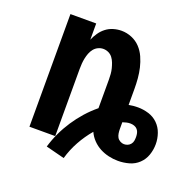

<svg xmlns="http://www.w3.org/2000/svg" viewBox="-110 -642 843 833"><g transform="rotate(20 311.0 -225.5)"><path d="M267 77 181 55Q191 21 206 -11Q221 -43 240.5 -72.5Q260 -102 283.5 -128.5Q307 -155 335 -178V-310Q335 -323 334 -335.5Q333 -348 330 -360Q327 -372 322.5 -384Q318 -396 310.5 -406Q303 -416 291.5 -421.5Q280 -427 267 -427Q255 -427 243.5 -421.5Q232 -416 224 -406Q216 -396 211.5 -384Q207 -372 204.5 -360Q202 -348 201 -335.5Q200 -323 200 -310V0H81V-520H200V-445Q207 -462 218 -478Q229 -494 244 -505.5Q259 -517 277.5 -522.5Q296 -528 315 -528Q339 -528 362 -518.5Q385 -509 401.5 -491.5Q418 -474 428 -451.5Q438 -429 443.5 -405.5Q449 -382 451 -358Q453 -334 453 -310V-236Q463 -238 473.5 -239Q484 -240 495 -240Q520 -240 544.5 -232.5Q569 -225 587 -207.5Q605 -190 613.5 -165.5Q622 -141 622 -116Q622 -90 613.5 -65.5Q605 -41 586.5 -23.5Q568 -6 543 1Q518 8 492 8Q470 8 448.5 3Q427 -2 408 -12Q389 -22 373.5 -38Q358 -54 349 -74Q321 -41 300 -3Q279 35 267 77ZM492 -69Q501 -69 509 -72.5Q517 -76 522.5 -83Q528 -90 529.5 -98.5Q531 -107 531 -116Q531 -125 529 -134Q527 -143 521 -150Q515 -157 506 -160Q497 -163 488 -163Q479 -163 470.5 -161Q462 -159 453 -156V-155Q453 -147 453 -139.5Q453 -132 453 -124Q453 -115 454.5 -105Q456 -95 460.5 -87Q465 -79 474 -74Q483 -69 492 -69Z"/></g></svg>

Font: Zed Sans Extended
Style: Bold
Weight: 700
Width: 7
Designer: Belleve Invis
Foundry: Belleve Invis
Version: Version 1.0.0; ttfautohint (v1.8.4)